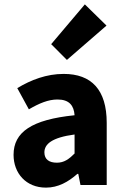

<svg xmlns="http://www.w3.org/2000/svg" viewBox="-20 -846 567 878"><path d="M190 12C246 12 292 -14 334 -51H338L348 0H468V-284C468 -436 398 -508 271 -508C193 -508 122 -481 59 -443L112 -346C160 -374 201 -391 243 -391C297 -391 318 -363 321 -319C125 -299 42 -242 42 -138C42 -54 99 12 190 12ZM240 -102C205 -102 183 -117 183 -149C183 -187 217 -217 321 -231V-144C295 -118 273 -102 240 -102ZM286 -572 467 -729 368 -826 214 -644Z"/></svg>

Font: Giro Sans Regular
Style: Bold
Weight: 700
Designer: Paul D. Hunt
Foundry: Adobe Systems Incorporated
Version: Version 1.000;PS 1.0;hotconv 1.0.88;makeotf.lib2.5.647800